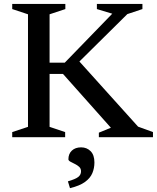

<svg xmlns="http://www.w3.org/2000/svg" viewBox="-20 -696 796 974"><path d="M680.5 -53.5 756 -26V0H481.5V-23L542.5 -48L299.5 -321H194V-378H308.5L549.5 -626.5L471.5 -650V-676H702.5V-650L626 -624.5L348.5 -350L372 -396ZM231.5 -623.5V-52.5L310.5 -26V0H42V-26L122 -52.5V-623.5L42 -650V-676H311.5V-650ZM324.5 224Q363.5 212.5 377.2 201.5Q391 190.5 391 173Q391 159 381.5 150.2Q372 141.5 359.2 135.5Q346.5 129.5 336.8 124Q327 118.5 327 112Q327 84.5 344.5 68Q362 51.5 391.5 51.5Q420.5 51.5 439.8 71Q459 90.5 459 128Q459 157 448.5 182.2Q438 207.5 411.2 227Q384.5 246.5 335 258.5Z"/></svg>

Font: Newsreader 16pt 16pt Medium
Style: Regular
Weight: 500
Version: Version 1.003